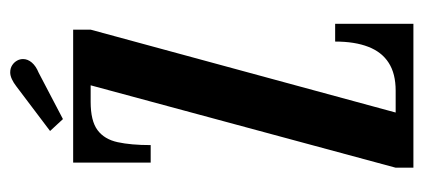

<svg xmlns="http://www.w3.org/2000/svg" viewBox="-258 -612 870 395"><g transform="rotate(-90 177.5 -415.0)"><path d="M29.5 0V-36.5L199 -664H165Q126 -664 107 -650Q88 -636 82 -608.5Q76 -581 76 -540.5H40V-700H313.5V-664L143 -36.5H188Q223 -36.5 245.2 -50.8Q267.5 -65 278.2 -92.8Q289 -120.5 289 -161H325.5V0ZM129.5 -721 105 -747.5 197 -817Q204 -822.5 211.5 -826Q219 -829.5 225.5 -829.5Q234 -829.5 240.2 -825.5Q246.5 -821.5 250 -815Q253 -809.5 253 -803Q253 -793.5 245.8 -785Q238.5 -776.5 225 -771Z"/></g></svg>

Font: Imbue Thin 10pt SemiBold
Style: Regular
Weight: 600
Version: Version 1.102